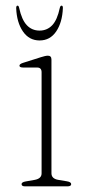

<svg xmlns="http://www.w3.org/2000/svg" viewBox="-20 -661 315 681"><path d="M162.5 -449.5V-46.5Q162.5 -27 187 -23L217 -18Q232.5 -15.5 232.5 -8Q232.5 0 219 0H69Q56.5 0 56.5 -8Q56.5 -15 71 -17.5L103 -23Q127.5 -27.5 127.5 -46V-405Q127.5 -421.5 111.5 -421.5H62.5Q49 -421.5 49 -428Q49 -434 61.5 -438L124.5 -458Q141.5 -463.5 150 -463.5Q162.5 -463.5 162.5 -449.5ZM120.4 -552.5Q147.1 -552.5 165.2 -571.5Q183.2 -590.5 192.1 -633Q194.1 -641 198.2 -641Q203.4 -641 203 -632Q201 -581.5 179.3 -549.5Q157.7 -517.5 120.4 -517.5Q83.2 -517.5 61.3 -549.5Q39.4 -581.5 37.4 -632Q37.4 -641 42.3 -641Q46.3 -641 47.9 -633Q57.2 -590.5 75.3 -571.5Q93.3 -552.5 120.4 -552.5Z"/></svg>

Font: Fraunces 9pt Thin
Style: Regular
Weight: 100
Version: Version 1.000;[b76b70a41]